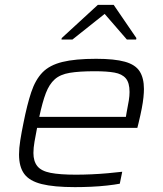

<svg xmlns="http://www.w3.org/2000/svg" viewBox="-20 -759 667 787"><path d="M287 8Q201 8 151 -4.5Q101 -17 79.5 -46Q58 -75 58 -126Q58 -151 63 -183Q68 -215 76 -254Q91 -330 108 -381Q125 -432 154 -462Q183 -492 235.5 -505Q288 -518 374 -518Q449 -518 492 -506Q535 -494 552.5 -466.5Q570 -439 570 -394Q570 -380 568 -360Q566 -340 561 -314Q556 -288 548 -255L543 -235H132Q126 -204 121.5 -178.5Q117 -153 117 -132Q117 -98 133 -78Q149 -58 187 -50.5Q225 -43 291 -43Q321 -43 355 -44.5Q389 -46 422.5 -49Q456 -52 481 -55L471 -6Q450 -2 418.5 1.5Q387 5 353 6.5Q319 8 287 8ZM141 -280H496L499 -298Q505 -328 508 -347Q511 -366 511 -382Q511 -420 495.5 -438Q480 -456 449 -461.5Q418 -467 369 -467Q305 -467 266 -460.5Q227 -454 204.5 -434Q182 -414 168 -377.5Q154 -341 141 -280ZM232 -597 233 -603 381 -739H446L539 -603L538 -597H500L409 -702L277 -597Z"/></svg>

Font: Saira Expanded Light
Style: Italic
Weight: 300
Width: 7
Italic angle: -12°
Designer: Hector Gatti with collaboration of the Omnibus-Type team
Foundry: Omnibus-Type
Version: Version 1.101